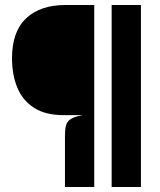

<svg xmlns="http://www.w3.org/2000/svg" viewBox="-20 -747 640 767"><path d="M239.5 0V-203Q239.5 -227.5 243.2 -244.2Q247 -261 262.2 -271.2Q277.5 -281.5 311 -287H234.5Q162 -287 116.5 -316Q71 -345 49.5 -396.2Q28 -447.5 28 -514.5Q28 -621 84.5 -674Q141 -727 241 -727H356.5V0ZM426 0V-727H543V0Z"/></svg>

Font: Spline Sans Mono SemiBold
Style: Regular
Weight: 600
Monospace: yes
Version: Version 1.004